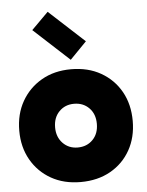

<svg xmlns="http://www.w3.org/2000/svg" viewBox="-55 -818 670 875"><g transform="rotate(-5 280.0 -380.0)"><path d="M279 13Q202 13 144 -20Q86 -53 53 -111Q20 -169 20 -244Q20 -320 53 -378Q86 -436 144 -469.5Q202 -503 279 -503Q357 -503 415.5 -469.5Q474 -436 506.5 -378Q539 -320 539 -244Q539 -169 506.5 -111Q474 -53 415.5 -20Q357 13 279 13ZM279 -145Q321 -145 348 -172.5Q375 -200 375 -245Q375 -290 348 -317.5Q321 -345 279 -345Q238 -345 211 -317.5Q184 -290 184 -245Q184 -201 211 -173Q238 -145 279 -145ZM282 -546 119 -696 196 -773 358 -624Z"/></g></svg>

Font: Gabarito ExtraBold
Style: Regular
Weight: 800
Designer: Leandro Assis / Alvaro Franca / Felipe Casaprima
Foundry: Naipe Foundry
Version: Version 1.000